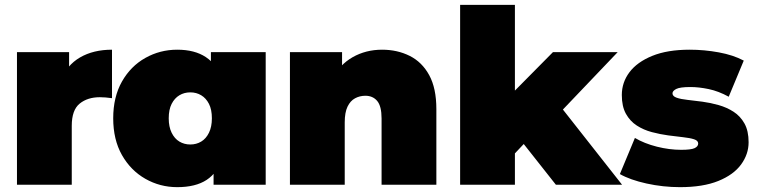

<svg xmlns="http://www.w3.org/2000/svg" viewBox="-20 -762 3126 792"><path d="M50 0V-547H265V-382L230 -429Q255 -493 310 -525Q365 -557 442 -557V-357Q427 -359 415.5 -360Q404 -361 392 -361Q341 -361 308.5 -334.5Q276 -308 276 -243V0Z M711 10Q640 10 579.5 -24.5Q519 -59 483 -122.5Q447 -186 447 -274Q447 -362 483 -425.5Q519 -489 579.5 -523Q640 -557 711 -557Q783 -557 829 -526.5Q875 -496 897 -433.5Q919 -371 919 -274Q919 -176 898.5 -113Q878 -50 832.5 -20Q787 10 711 10ZM765 -166Q790 -166 810 -178Q830 -190 842 -214.5Q854 -239 854 -274Q854 -310 842 -333.5Q830 -357 810 -369Q790 -381 765 -381Q740 -381 720 -369Q700 -357 688 -333.5Q676 -310 676 -274Q676 -239 688 -214.5Q700 -190 720 -178Q740 -166 765 -166ZM861 0V-74L860 -274L850 -474V-547H1076V0Z M1556 -557Q1619 -557 1670 -531.5Q1721 -506 1750.5 -452Q1780 -398 1780 -312V0H1554V-273Q1554 -324 1536 -345.5Q1518 -367 1487 -367Q1464 -367 1444.5 -356.5Q1425 -346 1413.5 -322Q1402 -298 1402 -257V0H1176V-547H1391V-387L1348 -433Q1380 -495 1434.5 -526Q1489 -557 1556 -557Z M2067 -90 2072 -356 2261 -547H2528L2278 -285L2165 -194ZM1878 0V-742H2104V0ZM2273 0 2123 -190 2262 -361 2546 0Z M2785 10Q2715 10 2647 -5Q2579 -20 2537 -44L2599 -193Q2638 -170 2689.5 -157Q2741 -144 2790 -144Q2831 -144 2845.5 -151Q2860 -158 2860 -170Q2860 -182 2843 -187.5Q2826 -193 2798 -196Q2770 -199 2736.5 -203.5Q2703 -208 2669 -217Q2635 -226 2607 -244Q2579 -262 2562 -292.5Q2545 -323 2545 -370Q2545 -422 2576.5 -464Q2608 -506 2670.5 -531.5Q2733 -557 2825 -557Q2885 -557 2945 -546Q3005 -535 3048 -512L2986 -363Q2944 -386 2903.5 -394.5Q2863 -403 2828 -403Q2785 -403 2769.5 -395Q2754 -387 2754 -377Q2754 -365 2771 -359Q2788 -353 2816 -350Q2844 -347 2877.5 -342.5Q2911 -338 2944.5 -328.5Q2978 -319 3006 -301Q3034 -283 3051 -252.5Q3068 -222 3068 -175Q3068 -126 3037 -83.5Q3006 -41 2943 -15.5Q2880 10 2785 10Z"/></svg>

Font: MOST Montserrat Black
Style: Regular
Weight: 900
Designer: Julieta Ulanovsky
Foundry: Julieta Ulanovsky
Version: Version 8.000;March 11, 2024;FontCreator 15.0.0.2926 64-bit